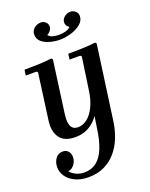

<svg xmlns="http://www.w3.org/2000/svg" viewBox="-173 -789 890 1138"><g transform="rotate(-20 272.0 -219.5)"><path d="M183 260Q136 260 101 243.5Q66 227 47 200Q28 173 28 141Q28 110 44.5 87Q61 64 90 64Q112 64 124.5 78.5Q137 93 137 115Q137 140 121.5 161Q106 182 82 186Q95 202 118 213.5Q141 225 171 225Q214 225 246 201Q278 177 298.5 127.5Q319 78 329 3L340 -69Q315 -33 278 -11.5Q241 10 192 10Q122 10 93.5 -31Q65 -72 75 -140L114 -427L106 -434H39L44 -469Q86 -469 131 -470.5Q176 -472 216 -477L223 -469L178 -139Q174 -110 177 -87Q180 -64 192 -52Q204 -40 227 -40Q257 -40 284.5 -61Q312 -82 332.5 -124Q353 -166 361 -227L390 -427L382 -434H315L320 -469Q363 -469 407.5 -470.5Q452 -472 492 -477L499 -469L434 0Q427 51 408.5 98Q390 145 359 181.5Q328 218 284.5 239Q241 260 183 260ZM169 -645Q169 -669 188 -684Q207 -699 229 -699Q248 -699 260 -687Q272 -675 272 -659Q272 -645 262 -633Q252 -621 241 -616Q250 -604 266.5 -598.5Q283 -593 307 -593Q329 -593 349.5 -598.5Q370 -604 381 -617Q371 -622 365.5 -631Q360 -640 360 -650Q360 -670 377 -684.5Q394 -699 416 -699Q434 -699 447.5 -687Q461 -675 461 -657Q461 -627 435 -606Q409 -585 372.5 -574.5Q336 -564 302 -564Q272 -564 241 -572.5Q210 -581 189.5 -598.5Q169 -616 169 -645Z"/></g></svg>

Font: Brygada 1918 SemiBold
Style: Italic
Weight: 600
Italic angle: -8°
Designer: Mateusz Machalski | Borys Kosmynka | Przemek Hoffer
Foundry: NIEPODLEGLA 2018
Version: Version 3.006